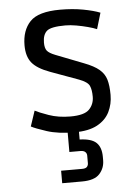

<svg xmlns="http://www.w3.org/2000/svg" viewBox="-54 -568 591 837"><g transform="rotate(-5 242.0 -150.0)"><path d="M69.3 -31.2 91.8 -98.6Q108.9 -89.4 150.9 -74.5Q192.9 -59.6 245.6 -59.6Q306.6 -59.6 328.1 -82Q349.6 -104.5 349.6 -137.2Q349.6 -167.5 341.6 -185.1Q333.5 -202.6 296.9 -216.3L173.8 -261.2Q117.7 -281.7 95.2 -309.6Q72.8 -337.4 72.8 -385.7Q72.8 -451.2 108.9 -489.3Q145 -527.3 240.7 -527.3Q295.4 -527.3 341.1 -518.8Q386.7 -510.3 415 -499L394 -428.7Q379.4 -435.1 355.5 -441.4Q331.5 -447.8 305.7 -452.4Q279.8 -457 257.8 -457Q194.8 -457 176.5 -441.2Q158.2 -425.3 158.2 -390.1Q158.2 -366.2 167.2 -354.7Q176.3 -343.3 202.6 -333L324.2 -285.6Q367.7 -269 389.9 -250.2Q412.1 -231.4 419.9 -205.1Q427.7 -178.7 427.7 -138.2Q427.7 -97.7 410.9 -63.7Q394 -29.8 356.7 -9.5Q319.3 10.7 257.8 10.7Q185.5 10.7 136.2 -5.4Q86.9 -21.5 69.3 -31.2ZM184.1 227.1V172.4H275.9Q291.5 172.4 297.4 165.8Q303.2 159.2 303.2 149.9V116.7Q303.2 106.9 296.4 100.6Q289.6 94.2 275.9 94.2H227.1V-14.6H276.4V43.9Q328.1 45.4 349.4 65.9Q370.6 86.4 370.6 127.9V142.6Q370.6 177.2 348.1 202.1Q325.7 227.1 270.5 227.1Z"/></g></svg>

Font: Monda
Style: Regular
Weight: 400
Designer: Vernon Adams
Foundry: Vernon Adams
Version: Version 2.100; ttfautohint (v1.8.3)